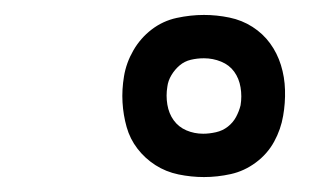

<svg xmlns="http://www.w3.org/2000/svg" viewBox="-20 -787 440 257"><path d="M253 -550Q236 -550 219 -553.5Q202 -557 188 -566Q174 -575 164 -588Q154 -601 149.5 -617Q145 -633 144 -650Q143 -667 146 -685Q149 -703 158.5 -719.5Q168 -736 183 -747.5Q198 -759 216.5 -763Q235 -767 253 -767Q270 -767 287 -763.5Q304 -760 318 -751Q332 -742 341.5 -729Q351 -716 356 -700Q361 -684 361.5 -666.5Q362 -649 359 -632Q356 -614 347 -597.5Q338 -581 322.5 -569.5Q307 -558 289 -554Q271 -550 253 -550ZM252 -608Q260 -608 269 -610Q278 -612 285 -617.5Q292 -623 296 -630.5Q300 -638 302 -646Q304 -658 302 -670Q300 -682 293.5 -691Q287 -700 276 -704.5Q265 -709 253 -709Q244 -709 235.5 -707Q227 -705 220.5 -699.5Q214 -694 209.5 -686.5Q205 -679 204 -671Q202 -659 204 -647Q206 -635 212.5 -626Q219 -617 229.5 -612.5Q240 -608 252 -608Z"/></svg>

Font: Iosevka Aile Light
Style: Italic
Weight: 300
Italic angle: -9°
Designer: Belleve Invis
Foundry: Belleve Invis
Version: Version 31.1.0; ttfautohint (v1.8.4)